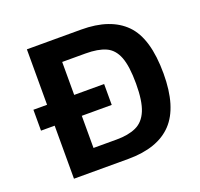

<svg xmlns="http://www.w3.org/2000/svg" viewBox="-115 -771 934 898"><g transform="rotate(-20 352.5 -322.0)"><path d="M106 0V-264H38V-368H106V-644H376Q521 -644 594.5 -569.5Q668 -495 668 -319Q668 -153 595.5 -76.5Q523 0 376 0ZM241 -104H357Q414 -104 453 -121.5Q492 -139 511.5 -185.5Q531 -232 531 -319Q531 -406 513 -452Q495 -498 457 -515Q419 -532 357 -532H241V-368H390V-264H241Z"/></g></svg>

Font: Kanit Medium
Style: Regular
Weight: 500
Designer: Katatrad Team
Foundry: CadsonDemak
Version: Version 2.000; ttfautohint (v1.8.3)